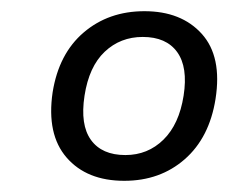

<svg xmlns="http://www.w3.org/2000/svg" viewBox="-20 -734 408 343"><path d="M202 -411Q135 -411 99 -452.5Q63 -494 74 -569Q85 -638 129.5 -676Q174 -714 238 -714Q304 -714 340.5 -673.5Q377 -633 365 -557Q354 -488 310 -449.5Q266 -411 202 -411ZM204 -457Q244 -457 272 -484.5Q300 -512 308 -563Q316 -614 296.5 -641Q277 -668 235 -668Q195 -668 167 -641.5Q139 -615 131 -563Q123 -511 142.5 -484Q162 -457 204 -457Z"/></svg>

Font: Mulish
Style: Italic
Weight: 400
Italic angle: -9°
Designer: Vernon Adams
Foundry: Vernon Adams
Version: Version 3.603; ttfautohint (v1.8.3)